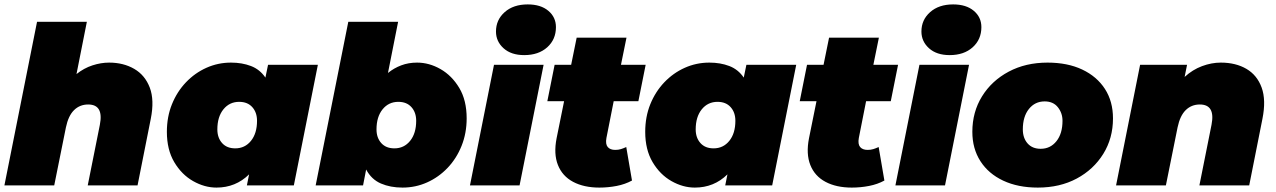

<svg xmlns="http://www.w3.org/2000/svg" viewBox="-25 -841 5790 871"><path d="M470 -557Q535 -557 584 -528.5Q633 -500 654.5 -443.5Q676 -387 659 -302L599 0H373L428 -275Q446 -367 375 -367Q337 -367 311 -341.5Q285 -316 274 -263L221 0H-5L143 -742H369L322 -505Q356 -532 394.5 -544.5Q433 -557 470 -557Z M957 10Q903 10 851 -19.5Q799 -49 765.5 -105.5Q732 -162 732 -243Q732 -311 755 -368Q778 -425 818.5 -467.5Q859 -510 911.5 -533.5Q964 -557 1023 -557Q1073 -557 1113.5 -541.5Q1154 -526 1179 -489L1191 -547H1417L1308 0H1095L1105 -50Q1044 10 957 10ZM1042 -168Q1086 -168 1113.5 -202Q1141 -236 1141 -293Q1141 -331 1119.5 -355Q1098 -379 1060 -379Q1016 -379 988.5 -345Q961 -311 961 -254Q961 -216 982.5 -192Q1004 -168 1042 -168Z M1407 0 1555 -742H1781L1735 -510Q1762 -532 1795 -544.5Q1828 -557 1867 -557Q1922 -557 1973.5 -527.5Q2025 -498 2058.5 -442Q2092 -386 2092 -304Q2092 -237 2069 -179.5Q2046 -122 2005.5 -79.5Q1965 -37 1912.5 -13.5Q1860 10 1801 10Q1746 10 1703 -8.5Q1660 -27 1636 -72L1622 0ZM1764 -168Q1808 -168 1835.5 -202Q1863 -236 1863 -293Q1863 -331 1841.5 -355Q1820 -379 1782 -379Q1738 -379 1710.5 -345Q1683 -311 1683 -254Q1683 -216 1704.5 -192Q1726 -168 1764 -168Z M2107 0 2216 -547H2441L2332 0ZM2353 -591Q2294 -591 2259.5 -622Q2225 -653 2225 -698Q2225 -751 2264.5 -786Q2304 -821 2369 -821Q2428 -821 2462.5 -792Q2497 -763 2497 -718Q2497 -662 2457.5 -626.5Q2418 -591 2353 -591Z M2694 10Q2624 10 2575 -16Q2526 -42 2506 -92.5Q2486 -143 2500 -214L2534 -382H2458L2491 -547H2566L2591 -670H2817L2792 -547H2904L2871 -382H2759L2726 -215Q2721 -187 2732 -174Q2743 -161 2766 -161Q2780 -161 2791.5 -164.5Q2803 -168 2816 -174L2842 -22Q2811 -5 2772.5 2.5Q2734 10 2694 10Z M3127 10Q3073 10 3021 -19.5Q2969 -49 2935.5 -105.5Q2902 -162 2902 -243Q2902 -311 2925 -368Q2948 -425 2988.5 -467.5Q3029 -510 3081.5 -533.5Q3134 -557 3193 -557Q3243 -557 3283.5 -541.5Q3324 -526 3349 -489L3361 -547H3587L3478 0H3265L3275 -50Q3214 10 3127 10ZM3212 -168Q3256 -168 3283.5 -202Q3311 -236 3311 -293Q3311 -331 3289.5 -355Q3268 -379 3230 -379Q3186 -379 3158.5 -345Q3131 -311 3131 -254Q3131 -216 3152.5 -192Q3174 -168 3212 -168Z M3839 10Q3769 10 3720 -16Q3671 -42 3651 -92.5Q3631 -143 3645 -214L3679 -382H3603L3636 -547H3711L3736 -670H3962L3937 -547H4049L4016 -382H3904L3871 -215Q3866 -187 3877 -174Q3888 -161 3911 -161Q3925 -161 3936.5 -164.5Q3948 -168 3961 -174L3987 -22Q3956 -5 3917.5 2.5Q3879 10 3839 10Z M4037 0 4146 -547H4371L4262 0ZM4283 -591Q4224 -591 4189.5 -622Q4155 -653 4155 -698Q4155 -751 4194.5 -786Q4234 -821 4299 -821Q4358 -821 4392.5 -792Q4427 -763 4427 -718Q4427 -662 4387.5 -626.5Q4348 -591 4283 -591Z M4683 10Q4593 10 4526 -21.5Q4459 -53 4422.5 -110Q4386 -167 4386 -243Q4386 -333 4430 -404Q4474 -475 4551 -516Q4628 -557 4727 -557Q4818 -557 4884.5 -525.5Q4951 -494 4987.5 -437.5Q5024 -381 5024 -304Q5024 -214 4980 -143Q4936 -72 4859.5 -31Q4783 10 4683 10ZM4696 -166Q4740 -166 4767.5 -200.5Q4795 -235 4795 -293Q4795 -328 4774 -354.5Q4753 -381 4714 -381Q4670 -381 4642.5 -346.5Q4615 -312 4615 -254Q4615 -215 4636.5 -190.5Q4658 -166 4696 -166Z M5513 -557Q5581 -557 5629.5 -528.5Q5678 -500 5698.5 -443.5Q5719 -387 5702 -302L5642 0H5416L5471 -275Q5489 -367 5418 -367Q5380 -367 5354 -341.5Q5328 -316 5317 -263L5264 0H5038L5147 -547H5360L5349 -492Q5385 -525 5428 -541Q5471 -557 5513 -557Z"/></svg>

Font: Montserrat Black
Style: Italic
Weight: 900
Italic angle: -11.3°
Designer: Julieta Ulanovsky
Foundry: Julieta Ulanovsky
Version: Version 9.000; ttfautohint (v1.8.4.7-5d5b)